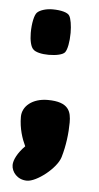

<svg xmlns="http://www.w3.org/2000/svg" viewBox="-45 -483 316 614"><g transform="rotate(5 112.5 -176.5)"><path d="M49 -320C56 -312 76 -307 99 -307C124 -307 145 -312 151 -320C158 -329 163 -354 163 -383C163 -407 159 -429 154 -437C149 -447 127 -453 99 -453C79 -453 59 -447 50 -438C42 -430 36 -403 36 -372C36 -348 41 -327 49 -320ZM109 -163C60 -163 28 -136 28 -102C28 -64 39 -32 50 -9C27 14 15 38 15 54C15 76 34 100 65 100C96 100 158 52 169 15C180 -22 185 -63 185 -97C185 -131 178 -163 109 -163Z"/></g></svg>

Font: Manosque
Style: Regular
Weight: 400
Designer: Ariel Martín Pérez
Foundry: Ariel Martín Pérez
Version: Version 1.005;hotconv 1.0.109;makeotfexe 2.5.65596